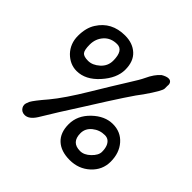

<svg xmlns="http://www.w3.org/2000/svg" viewBox="-161 -811 965 965"><g transform="rotate(45 321.5 -328.0)"><path d="M517 -649Q502 -649 480 -636Q452 -612 431 -566Q421 -544 386 -489Q342 -419 285 -324Q216 -209 166 -149Q116 -91 105 -70Q97 -52 97 -43Q97 -33 102 -25Q113 -7 135 -7Q165 -7 191 -48Q240 -130 320 -254Q449 -460 484 -503Q539 -582 539 -599V-618Q541 -632 535 -640.5Q529 -649 517 -649ZM43 -478Q43 -423 79 -385Q116 -348 163 -348Q226 -348 279 -407Q332 -466 332 -526Q332 -585 298 -616Q264 -647 210 -647Q114 -647 67 -572Q43 -535 43 -478ZM228 -451Q199 -425 168 -425Q137 -425 126.5 -437.5Q116 -450 116 -489Q116 -530 142 -559Q168 -588 212 -588Q257 -588 257 -515Q257 -477 228 -451ZM455 -7Q518 -7 562 -47Q607 -88 607 -147Q607 -209 572 -249Q537 -289 481 -289Q424 -289 374 -241Q324 -193 324 -131Q324 -71 358.5 -39Q393 -7 455 -7ZM492 -221Q507 -221 518 -213Q541 -195 541 -151Q541 -127 514 -101Q488 -76 460 -76Q398 -76 398 -141Q398 -175 426.5 -198Q455 -221 492 -221Z"/></g></svg>

Font: Patrick Hand SC
Style: Regular
Weight: 400
Designer: Patrick Wagesreiter
Foundry: Patrick Wagesreiter
Version: Version 2.001; ttfautohint (v1.8.2)